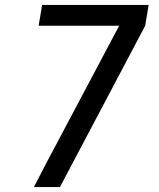

<svg xmlns="http://www.w3.org/2000/svg" viewBox="-20 -755 640 775"><path d="M222 0H117L165 -93L461 -651H136L150 -735H580L566 -651Z"/></svg>

Font: Iosevka Md Ex Obl
Style: Regular
Weight: 500
Width: 7
Italic angle: -9°
Monospace: yes
Designer: Belleve Invis
Foundry: Belleve Invis
Version: Version 32.5.0; ttfautohint (v1.8.4)